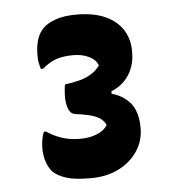

<svg xmlns="http://www.w3.org/2000/svg" viewBox="-41 -833 481 526"><g transform="rotate(-5 200.0 -570.0)"><path d="M331 -678Q331 -638 308 -608.5Q285 -579 236 -568L265 -590V-561L235 -577Q275 -571 296.5 -556.5Q318 -542 327 -521Q336 -500 336 -472V-469Q336 -435 317 -406.5Q298 -378 265 -361.5Q232 -345 188 -345Q144 -345 121 -352.5Q98 -360 85 -372Q75 -383 69 -400Q63 -417 63 -439Q63 -445 63.5 -450.5Q64 -456 65 -461.5Q66 -467 67.5 -472.5Q69 -478 71 -483H77Q96 -470 118.5 -462.5Q141 -455 169 -455Q195 -455 215.5 -463.5Q236 -472 244 -487Q238 -499 227 -506Q216 -513 199.5 -517Q183 -521 160 -524Q148 -526 142.5 -540Q137 -554 137 -574Q137 -580 137.5 -586Q138 -592 138.5 -597.5Q139 -603 140 -607Q163 -610 181.5 -615Q200 -620 214 -629Q228 -638 237 -651Q231 -667 212.5 -676Q194 -685 169 -685Q141 -685 121.5 -678Q102 -671 84 -655H78Q76 -661 75 -666Q74 -671 73 -676Q72 -681 72 -686Q72 -691 72 -697Q72 -717 77.5 -735.5Q83 -754 96 -767Q108 -779 131 -787Q154 -795 188 -795Q235 -795 267 -780.5Q299 -766 315 -740.5Q331 -715 331 -683Z"/></g></svg>

Font: Recursive Casual ExtraBold
Style: Regular
Weight: 800
Version: Version 1.047